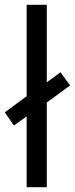

<svg xmlns="http://www.w3.org/2000/svg" viewBox="-37 -780 312 800"><path d="M74 0V-295L21 -257L-17 -312L74 -379V-760H158V-437L215 -479L255 -424L158 -353V0Z"/></svg>

Font: Noto Sans Arabic Condensed
Style: Regular
Weight: 400
Width: 3
Designer: Monotype Design Team, Nadine Chahine, Nizar Qandah and Khaled Hosny
Foundry: Monotype Imaging Inc.
Version: Version 2.012